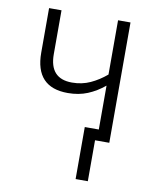

<svg xmlns="http://www.w3.org/2000/svg" viewBox="-81 -594 668 836"><g transform="rotate(10 253.0 -175.5)"><path d="M428 -532H373V-292Q340 -264 303 -247Q266 -230 222 -230Q123 -230 123 -338V-532H68V-335Q68 -182 212 -182Q260 -182 299 -198Q338 -214 373 -243V-49H311V181H365V0H428Z"/></g></svg>

Font: Noto Sans UI SemiCondensed Light
Style: Regular
Weight: 300
Width: 4
Designer: Monotype Design Team
Foundry: Monotype Imaging Inc.
Version: Version 1.901